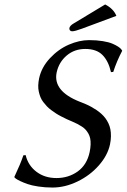

<svg xmlns="http://www.w3.org/2000/svg" viewBox="-20 -840 574 870"><path d="M456.5 -819.8Q494.6 -800.3 507.3 -768.1L351.1 -710Q319.3 -698.2 306.6 -698.2Q300.3 -698.2 296.9 -702.6Q293.5 -707 294.4 -712.9Q296.9 -724.1 314 -733.9ZM235.8 -33.2Q290.5 -33.2 332.3 -63.2Q374 -93.3 386.2 -150.9Q390.1 -169.4 390.6 -185.1Q391.1 -200.7 388.7 -212.6Q386.2 -224.6 380.4 -234.9Q374.5 -245.1 367.9 -252.4Q361.3 -259.8 350.8 -266.6Q340.3 -273.4 330.8 -278.3Q321.3 -283.2 307.6 -289.1Q293.5 -294.9 282.5 -300Q271.5 -305.2 257.8 -312.3Q244.1 -319.3 233.9 -325.9Q223.6 -332.5 212.2 -341.1Q200.7 -349.6 192.4 -358.4Q184.1 -367.2 176 -377.7Q168 -388.2 163.3 -399.9Q158.7 -411.6 155.8 -424.8Q152.8 -438 153.3 -453.1Q153.8 -468.3 157.2 -484.9Q168 -535.2 206.3 -576.2Q244.6 -617.2 292 -637.7Q339.4 -658.2 383.8 -658.2Q418 -658.2 445.8 -653.6Q473.6 -648.9 489 -642.3Q504.4 -635.7 514.9 -628.9Q525.4 -622.1 528.8 -617.2L532.2 -612.8L533.7 -609.9Q508.8 -562.5 493.2 -514.2L482.9 -513.2Q471.2 -564 444.1 -591.1Q417 -618.2 366.2 -618.2Q317.4 -618.2 282.2 -588.4Q247.1 -558.6 236.8 -512.2Q218.8 -427.2 341.8 -378.9Q356 -373.5 367.9 -368.4Q379.9 -363.3 393.3 -356Q406.7 -348.6 417.5 -341.3Q428.2 -334 439 -324.5Q449.7 -314.9 457.5 -304.4Q465.3 -293.9 471.4 -281Q477.5 -268.1 480.2 -253.9Q482.9 -239.7 482.7 -222.4Q482.4 -205.1 478.5 -186Q467.8 -135.7 427.7 -90.3Q387.7 -44.9 331.1 -17.6Q274.4 9.8 217.8 9.8Q183.6 9.8 153.3 5.1Q123 0.5 104.5 -6.1Q85.9 -12.7 72 -19.3Q58.1 -25.9 52.2 -30.3L46.4 -35.2L44.9 -38.1Q73.7 -99.1 85.9 -136.2L96.2 -137.2Q107.4 -90.3 145 -61.8Q182.6 -33.2 235.8 -33.2Z"/></svg>

Font: Linux Biolinum G
Style: Italic
Weight: 400
Italic angle: -12°
Designer: Philipp H. Poll
Foundry: Philipp H. Poll
Version: Version 0.5.1